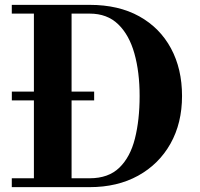

<svg xmlns="http://www.w3.org/2000/svg" viewBox="-20 -770 822 790"><path d="M349 0H28.5V-36.5H119.5V-714H28.5V-750H349Q468 -750 553 -702.8Q638 -655.5 683.5 -571Q729 -486.5 729 -375Q729 -263.5 681.5 -179Q634 -94.5 548.5 -47.2Q463 0 349 0ZM349 -714H274.5V-36.5H349Q426 -36.5 471 -80Q516 -123.5 535.2 -200Q554.5 -276.5 554.5 -375Q554.5 -473.5 533 -550Q511.5 -626.5 466.2 -670.2Q421 -714 349 -714ZM28.7 -393H367.4V-357H28.7Z"/></svg>

Font: Bodoni* 06pt
Style: Bold
Weight: 700
Version: Version 2.3